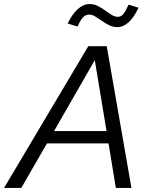

<svg xmlns="http://www.w3.org/2000/svg" viewBox="-64 -928 731 948"><path d="M-44 0 372 -700H463L585 0H508L472 -220H168L41 0ZM203 -281H462L404 -631ZM319 -797 270 -812Q293 -859 320.5 -883.5Q348 -908 377 -908Q400 -908 419 -898.5Q438 -889 455 -876.5Q472 -864 487.5 -854.5Q503 -845 518 -845Q533 -845 544 -857.5Q555 -870 571 -905L620 -890Q598 -843 571.5 -818.5Q545 -794 516 -794Q494 -794 475 -803.5Q456 -813 439 -825Q422 -837 406.5 -846.5Q391 -856 376 -856Q359 -856 346 -842.5Q333 -829 319 -797Z"/></svg>

Font: Red Hat Text
Style: Italic
Weight: 400
Italic angle: -12°
Designer: Pentagram, MCKL
Foundry: Pentagram, MCKL
Version: Version 1.023